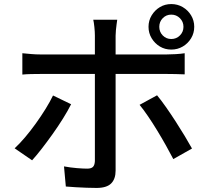

<svg xmlns="http://www.w3.org/2000/svg" viewBox="-20 -876 1040 945"><path d="M764 -744Q764 -719 781 -701.5Q798 -684 823 -684Q848 -684 865.5 -701.5Q883 -719 883 -744Q883 -769 865.5 -786.5Q848 -804 823 -804Q798 -804 781 -786.5Q764 -769 764 -744ZM711 -744Q711 -775 726.5 -800.5Q742 -826 767 -841Q792 -856 823 -856Q854 -856 879.5 -841Q905 -826 920.5 -800.5Q936 -775 936 -744Q936 -713 920.5 -687.5Q905 -662 879.5 -647Q854 -632 823 -632Q792 -632 767 -647Q742 -662 726.5 -687.5Q711 -713 711 -744ZM557 -779Q556 -772 554 -757.5Q552 -743 550.5 -727.5Q549 -712 549 -700Q549 -673 549 -638Q549 -603 549 -569Q549 -535 549 -508Q549 -488 549 -450.5Q549 -413 549 -366.5Q549 -320 549 -270.5Q549 -221 549 -174.5Q549 -128 549 -92Q549 -56 549 -36Q549 5 527 27Q505 49 455 49Q432 49 405.5 48Q379 47 353 45.5Q327 44 304 42L295 -57Q328 -51 359 -48.5Q390 -46 409 -46Q429 -46 437.5 -54.5Q446 -63 447 -83Q447 -95 447 -127Q447 -159 447 -203Q447 -247 447 -295.5Q447 -344 447 -387.5Q447 -431 447 -463.5Q447 -496 447 -508Q447 -525 447 -560.5Q447 -596 447 -634.5Q447 -673 447 -701Q447 -719 444.5 -743Q442 -767 439 -779ZM90 -614Q111 -612 133.5 -610Q156 -608 179 -608Q192 -608 228.5 -608Q265 -608 317 -608Q369 -608 428.5 -608Q488 -608 548 -608Q608 -608 660 -608Q712 -608 749 -608Q786 -608 800 -608Q819 -608 844.5 -609.5Q870 -611 889 -614V-510Q868 -511 844 -511.5Q820 -512 801 -512Q787 -512 750 -512Q713 -512 661 -512Q609 -512 549.5 -512Q490 -512 430.5 -512Q371 -512 319 -512Q267 -512 230.5 -512Q194 -512 180 -512Q157 -512 133.5 -511.5Q110 -511 90 -509ZM330 -363Q314 -331 290 -292.5Q266 -254 238.5 -215.5Q211 -177 185 -143.5Q159 -110 138 -87L52 -146Q77 -169 104 -201Q131 -233 156.5 -268.5Q182 -304 204 -339.5Q226 -375 241 -406ZM753 -407Q773 -383 796.5 -349.5Q820 -316 844 -279Q868 -242 889 -207Q910 -172 925 -145L833 -93Q817 -124 796.5 -160.5Q776 -197 753.5 -234Q731 -271 708.5 -304Q686 -337 667 -360Z"/></svg>

Font: Noto Sans JP Thin Medium
Style: Regular
Weight: 500
Version: Version 2.004-H2;hotconv 1.0.118;makeotfexe 2.5.65603